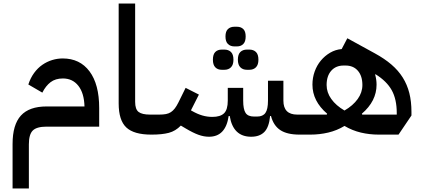

<svg xmlns="http://www.w3.org/2000/svg" viewBox="-20 -760 2379 1084"><path d="M51 53Q51 -56 98 -107.5Q145 -159 243 -159H457Q455 -234 422.5 -275.5Q390 -317 335 -317Q293 -317 265.5 -296Q238 -275 219 -237L140 -283Q152 -320 172.5 -348Q193 -376 219 -394Q245 -412 274.5 -421Q304 -430 334 -430Q431 -430 485.5 -357Q540 -284 540 -150V-45H243Q187 -45 165 -23Q143 -1 143 55V304H51Z M834 0Q736 0 693 -40.5Q650 -81 650 -176V-740H743V-185Q743 -143 762.5 -128Q782 -113 827 -113H860V-24L835 0Z M836 -89 860 -113H880Q901 -113 917 -116Q933 -119 945 -127Q957 -135 967 -148Q977 -161 987 -181L1028 -264L1103 -226L1058 -137L1065 -133Q1095 -116 1122.5 -108Q1150 -100 1179 -100Q1224 -100 1245 -120.5Q1266 -141 1266 -192V-264H1353V-192Q1353 -143 1366.5 -122.5Q1380 -102 1414 -102H1432Q1464 -102 1478.5 -122.5Q1493 -143 1493 -192V-304H1580V-192Q1580 -113 1658 -113H1696V-24L1671 0Q1601 0 1562.5 -25.5Q1524 -51 1510 -105H1505Q1499 -42 1472.5 -15Q1446 12 1398 12Q1296 12 1277 -105H1271Q1254 12 1160 12Q1131 12 1100.5 1Q1070 -10 1028 -35L1001 -51Q971 -20 933 -10Q895 0 836 0ZM1374 -366Q1351 -366 1337 -380Q1323 -394 1323 -423Q1323 -453 1337 -466.5Q1351 -480 1374 -480H1388Q1411 -480 1425 -466.5Q1439 -453 1439 -423Q1439 -394 1425 -380Q1411 -366 1388 -366ZM1232 -366Q1209 -366 1195.5 -380Q1182 -394 1182 -423Q1182 -453 1195.5 -466.5Q1209 -480 1232 -480H1247Q1270 -480 1284 -466.5Q1298 -453 1298 -423Q1298 -394 1284 -380Q1270 -366 1247 -366ZM1303 -498Q1281 -498 1267 -511.5Q1253 -525 1253 -554Q1253 -583 1267 -596Q1281 -609 1303 -609H1318Q1340 -609 1353.5 -596Q1367 -583 1367 -554Q1367 -525 1353.5 -511.5Q1340 -498 1318 -498Z M1672 -89 1696 -113H1825L1827 -118Q1744 -189 1744 -282Q1744 -321 1756.5 -356Q1769 -391 1791.5 -418Q1814 -445 1844 -462.5Q1874 -480 1909 -483L1941 -544L2096 -459Q2151 -429 2190 -395.5Q2229 -362 2254 -322Q2279 -282 2291 -234.5Q2303 -187 2303 -128V-108L2230 0H2119Q2066 0 2017.5 -11.5Q1969 -23 1925 -49Q1882 -23 1833 -11.5Q1784 0 1732 0H1672ZM1925 -136Q1973 -164 1999.5 -201Q2026 -238 2026 -280Q2026 -331 2000.5 -360.5Q1975 -390 1931 -390H1920Q1876 -390 1850 -360.5Q1824 -331 1824 -280Q1824 -238 1850.5 -201Q1877 -164 1925 -136ZM2098 -339Q2106 -310 2106 -282Q2106 -189 2023 -118L2025 -113H2220V-122Q2220 -200 2191.5 -251Q2163 -302 2100 -341Z"/></svg>

Font: IBM Plex Sans Arabic Medm
Style: Regular
Weight: 500
Designer: Mike Abbink, Paul van der Laan, Pieter van Rosmalen, Wael Morcos, Khajak Apelian
Foundry: Bold Monday
Version: Version 1.005